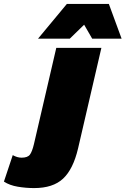

<svg xmlns="http://www.w3.org/2000/svg" viewBox="-190 -744 640 979"><path d="M-16 215Q-58 215 -99.5 208Q-141 201 -170 182L-125 47Q-102 60 -80 60Q-49 60 -37.5 44.5Q-26 29 -17 -9L97 -500H327L208 13Q183 119 131.5 167Q80 215 -16 215ZM4 -547 151 -724H365L430 -547H280L239 -618L166 -547Z"/></svg>

Font: Work Sans Black
Style: Italic
Weight: 900
Italic angle: -13°
Designer: Wei Huang
Foundry: Wei Huang
Version: Version 2.009; ttfautohint (v1.8.3)